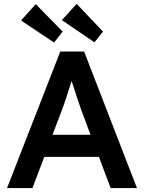

<svg xmlns="http://www.w3.org/2000/svg" viewBox="-20 -964 738 984"><path d="M16 0H146L207 -160H487L547 0H682L411 -700H289ZM88 -859 257 -746 301 -802 163 -943ZM249 -273 296 -396C311 -435 331 -498 347 -549C363 -498 388 -423 397 -399L444 -273ZM297 -861 464 -747 508 -802 373 -944Z"/></svg>

Font: Easer Grotesk Medium
Style: Regular
Weight: 500
Designer: Boardeaser, Bonnie Shaver-Troup, Thomas Jockin
Foundry: Lexend
Version: Version 1.001;Glyphs 3.1.2 (3151)